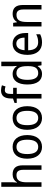

<svg xmlns="http://www.w3.org/2000/svg" viewBox="1388 -2192 815 3630"><g transform="rotate(-90 1795.0 -377.5)"><path d="M163 -540V-760H78V0H163V-278C163 -406 197 -473 298 -473C368 -473 399 -432 399 -345V0H484V-355C484 -485 428 -546 312 -546C250 -546 193 -517 164 -463H158C161 -485 163 -513 163 -540Z M1056 -269C1056 -448 967 -546 833 -546C690 -546 609 -446 609 -269C609 -95 697 10 831 10C973 10 1056 -95 1056 -269ZM697 -269C697 -400 738 -473 832 -473C926 -473 968 -400 968 -269C968 -138 926 -62 833 -62C739 -62 697 -138 697 -269Z M1602 -269C1602 -448 1513 -546 1379 -546C1236 -546 1155 -446 1155 -269C1155 -95 1243 10 1377 10C1519 10 1602 -95 1602 -269ZM1243 -269C1243 -400 1284 -473 1378 -473C1472 -473 1514 -400 1514 -269C1514 -138 1472 -62 1379 -62C1285 -62 1243 -138 1243 -269Z M1949 -468V-536H1833V-572C1833 -659 1855 -693 1906 -693C1930 -693 1955 -687 1975 -680L1997 -748C1971 -757 1939 -765 1902 -765C1798 -765 1747 -703 1747 -570V-539L1664 -510V-468H1747V0H1833V-468Z M2209 10C2281 10 2327 -23 2358 -71H2363L2375 0H2444V-760H2358V-545C2358 -524 2361 -489 2363 -467H2358C2327 -514 2279 -546 2209 -546C2088 -546 2012 -450 2012 -267C2012 -84 2087 10 2209 10ZM2225 -62C2141 -62 2100 -134 2100 -266C2100 -396 2140 -474 2224 -474C2325 -474 2359 -404 2359 -269V-248C2359 -123 2320 -62 2225 -62Z M2785 -546C2653 -546 2572 -443 2572 -264C2572 -94 2658 10 2805 10C2868 10 2913 -1 2962 -25V-100C2912 -75 2868 -63 2811 -63C2714 -63 2661 -127 2659 -252H2985V-306C2985 -447 2912 -546 2785 -546ZM2784 -476C2863 -476 2898 -409 2898 -320H2660C2668 -421 2711 -476 2784 -476Z M3344 -546C3283 -546 3225 -518 3194 -463H3189L3177 -536H3109V0H3194V-278C3194 -408 3228 -473 3329 -473C3399 -473 3430 -430 3430 -345V0H3515V-355C3515 -487 3457 -546 3344 -546Z"/></g></svg>

Font: Noto Sans Arabic UI SmCn
Style: Regular
Weight: 400
Width: 4
Designer: Monotype Design Team, Nadine Chahine and Nizar Qandah
Foundry: Monotype Imaging Inc.
Version: Version 2.010